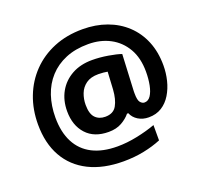

<svg xmlns="http://www.w3.org/2000/svg" viewBox="-135 -869 1167 1108"><g transform="rotate(-20 448.5 -315.0)"><path d="M847 -358Q847 -312 836 -267Q825 -222 802.5 -185Q780 -148 746 -126.5Q712 -105 666 -105Q629 -105 601 -122.5Q573 -140 562 -168H554Q534 -143 500.5 -124Q467 -105 420 -105Q331 -105 282.5 -158.5Q234 -212 234 -299Q234 -366 263 -417.5Q292 -469 345 -498.5Q398 -528 470 -528Q517 -528 567.5 -519.5Q618 -511 646 -501L636 -296Q635 -286 635 -275.5Q635 -265 635 -262Q635 -221 646.5 -207.5Q658 -194 672 -194Q695 -194 710 -216.5Q725 -239 732.5 -276.5Q740 -314 740 -359Q740 -443 706 -501.5Q672 -560 613.5 -591Q555 -622 480 -622Q401 -622 341 -597Q281 -572 240 -527Q199 -482 178.5 -421Q158 -360 158 -288Q158 -198 190.5 -135.5Q223 -73 285.5 -41Q348 -9 439 -9Q497 -9 560 -22Q623 -35 675 -54V40Q627 60 568 72Q509 84 443 84Q319 84 231 40Q143 -4 96.5 -86.5Q50 -169 50 -285Q50 -376 80 -454Q110 -532 166.5 -590.5Q223 -649 302 -681.5Q381 -714 479 -714Q559 -714 626.5 -689.5Q694 -665 743.5 -618.5Q793 -572 820 -506.5Q847 -441 847 -358ZM347 -297Q347 -242 370 -218Q393 -194 431 -194Q481 -194 501.5 -230.5Q522 -267 526 -326L532 -434Q521 -436 507 -437.5Q493 -439 476 -439Q429 -439 400.5 -418.5Q372 -398 359.5 -365.5Q347 -333 347 -297Z"/></g></svg>

Font: Noto Sans Malayalam
Style: Regular
Weight: 400
Designer: Jelle Bosma - Monotype Design Team
Foundry: Monotype Imaging Inc.
Version: Version 2.103